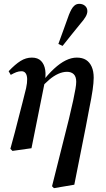

<svg xmlns="http://www.w3.org/2000/svg" viewBox="-20 -774 550 1000"><path d="M34 1Q47 -44 57.5 -85.5Q68 -127 78 -165.5Q88 -204 97.5 -241Q107 -278 116 -315Q122 -343 121.5 -362.5Q121 -382 113.5 -392.5Q106 -403 92 -403Q78 -403 65 -398Q52 -393 36 -384L25 -403Q59 -439 87 -456.5Q115 -474 146 -474Q177 -474 194 -456.5Q211 -439 215.5 -409.5Q220 -380 212 -341L144 -2L45 12ZM251 196 304 -15Q325 -97 339 -154.5Q353 -212 361 -250Q369 -288 373 -311Q377 -334 377 -348Q377 -375 364 -387.5Q351 -400 329 -400Q307 -400 283.5 -389.5Q260 -379 236.5 -359Q213 -339 188 -311L185 -343H196Q230 -387 261.5 -416Q293 -445 322.5 -459.5Q352 -474 380 -474Q409 -474 428 -462Q447 -450 457.5 -426.5Q468 -403 468 -369Q468 -355 466.5 -340Q465 -325 462.5 -306Q460 -287 455 -260.5Q450 -234 443 -198.5Q436 -163 427 -114L367 188L261 206ZM284 -545Q298 -584 312 -622Q326 -660 339 -697Q345 -712 352 -725Q359 -738 369 -746Q379 -754 393 -754Q411 -754 423 -743.5Q435 -733 435 -716Q435 -702 425.5 -686Q416 -670 400 -652Q377 -623 353 -594Q329 -565 306 -535Z"/></svg>

Font: Source Serif 4 48pt SemiBold
Style: Italic
Weight: 600
Italic angle: -12°
Designer: Frank Grießhammer
Foundry: Adobe Systems Incorporated
Version: Version 4.004;hotconv 1.0.116;makeotfexe 2.5.65601